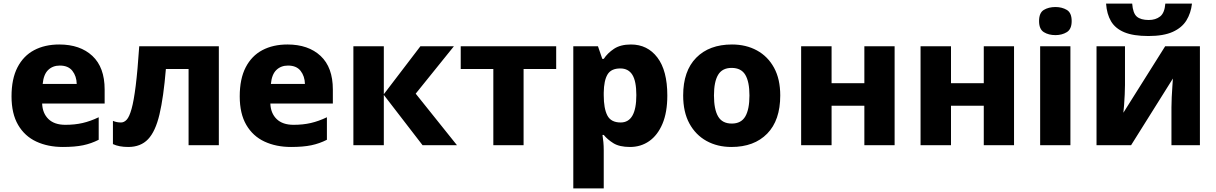

<svg xmlns="http://www.w3.org/2000/svg" viewBox="-20 -806 6754 1066"><path d="M309 -559Q425 -559 493 -495.5Q561 -432 561 -309V-231H214Q216 -177 249 -145Q282 -113 343 -113Q395 -113 438.5 -123Q482 -133 528 -155V-30Q487 -9 441.5 0.5Q396 10 329 10Q246 10 181.5 -20Q117 -50 80.5 -112.5Q44 -175 44 -271Q44 -368 77 -432Q110 -496 169.5 -527.5Q229 -559 309 -559ZM312 -442Q273 -442 247.5 -417.5Q222 -393 217 -340H406Q405 -383 382 -412.5Q359 -442 312 -442Z M1195 0H1027V-423H901Q888 -266 865.5 -171Q843 -76 802 -33Q761 10 692 10Q641 10 607 -6V-135Q627 -126 652 -126Q669 -126 683.5 -141.5Q698 -157 710.5 -201.5Q723 -246 733.5 -330Q744 -414 753 -549H1195Z M1576 -559Q1692 -559 1760 -495.5Q1828 -432 1828 -309V-231H1481Q1483 -177 1516 -145Q1549 -113 1610 -113Q1662 -113 1705.5 -123Q1749 -133 1795 -155V-30Q1754 -9 1708.5 0.5Q1663 10 1596 10Q1513 10 1448.5 -20Q1384 -50 1347.5 -112.5Q1311 -175 1311 -271Q1311 -368 1344 -432Q1377 -496 1436.5 -527.5Q1496 -559 1576 -559ZM1579 -442Q1540 -442 1514.5 -417.5Q1489 -393 1484 -340H1673Q1672 -383 1649 -412.5Q1626 -442 1579 -442Z M2314 -549H2500L2288 -286L2517 0H2326L2111 -279V0H1942V-549H2111V-283Z M3068 -423H2887V0H2719V-423H2538V-549H3068Z M3483 -559Q3575 -559 3630 -486.5Q3685 -414 3685 -276Q3685 -182 3658 -118.5Q3631 -55 3584.5 -22.5Q3538 10 3478 10Q3419 10 3385.5 -11Q3352 -32 3332 -57H3325Q3328 -38 3330 -17Q3332 4 3332 28V240H3163V-549H3300L3324 -479H3332Q3353 -511 3389 -535Q3425 -559 3483 -559ZM3424 -426Q3373 -426 3353 -392.5Q3333 -359 3332 -292V-277Q3332 -204 3352 -165Q3372 -126 3426 -126Q3513 -126 3513 -278Q3513 -355 3491 -390.5Q3469 -426 3424 -426Z M4312 -276Q4312 -138 4239.5 -64Q4167 10 4041 10Q3963 10 3902.5 -23.5Q3842 -57 3807.5 -120.5Q3773 -184 3773 -276Q3773 -412 3845.5 -485.5Q3918 -559 4044 -559Q4122 -559 4182.5 -526Q4243 -493 4277.5 -430Q4312 -367 4312 -276ZM3944 -276Q3944 -199 3967 -159.5Q3990 -120 4043 -120Q4095 -120 4118 -159.5Q4141 -199 4141 -276Q4141 -352 4118 -390.5Q4095 -429 4042 -429Q3990 -429 3967 -390.5Q3944 -352 3944 -276Z M4597 -549V-344H4779V-549H4947V0H4779V-219H4597V0H4428V-549Z M5260 -549V-344H5442V-549H5610V0H5442V-219H5260V0H5091V-549Z M5840 -767Q5876 -767 5903 -751Q5930 -735 5930 -689Q5930 -644 5903 -627.5Q5876 -611 5840 -611Q5802 -611 5775.5 -627.5Q5749 -644 5749 -689Q5749 -735 5775.5 -751Q5802 -767 5840 -767ZM5923 -549V0H5755V-549Z M6598 -786Q6592 -733 6567 -692.5Q6542 -652 6491 -629Q6440 -606 6356 -606Q6272 -606 6222 -627Q6172 -648 6148.5 -688Q6125 -728 6121 -786H6266Q6270 -732 6292 -713.5Q6314 -695 6358 -695Q6396 -695 6421 -714.5Q6446 -734 6450 -786ZM6226 -334Q6226 -311 6224.5 -280.5Q6223 -250 6221 -222Q6219 -194 6217 -180L6449 -549H6642V0H6484V-210Q6484 -236 6485.5 -266.5Q6487 -297 6489 -324.5Q6491 -352 6492 -370L6260 0H6068V-549H6226Z"/></svg>

Font: Noto Sans ExtraBold
Style: Regular
Weight: 800
Designer: Monotype Design Team
Foundry: Monotype Imaging Inc.
Version: Version 2.007